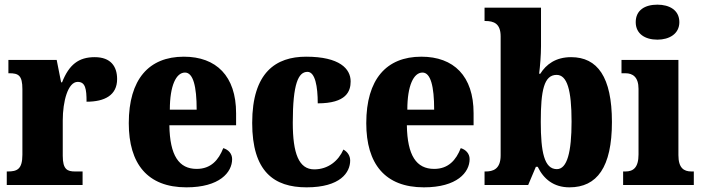

<svg xmlns="http://www.w3.org/2000/svg" viewBox="-20 -793 3012 823"><path d="M9 0H334V-58H302C269 -58 249 -66 249 -125V-277C249 -358 271 -442 313 -442C346 -442 351 -412 351 -357C429 -357 482 -385 482 -454C482 -508 455 -548 386 -548C317 -548 276 -516 246 -440H242L223 -536H16V-479H20C59 -479 76 -470 76 -411V-130C76 -67 53 -58 13 -58H9Z M779 10C921 10 975 -54 975 -111C975 -135 958 -152 937 -158C917 -107 884 -69 823 -69C747 -69 708 -126 706 -256H992V-308C992 -467 907 -550 768 -550C618 -550 532 -453 532 -265C532 -91 612 10 779 10ZM823 -323H708C708 -426 735 -482 773 -482C808 -482 823 -423 823 -323Z M1294 10C1439 10 1481 -54 1481 -105C1481 -125 1470 -142 1452 -152C1431 -104 1387 -67 1327 -67C1261 -67 1235 -135 1235 -267C1235 -435 1259 -485 1298 -485C1331 -485 1342 -422 1342 -350C1465 -350 1483 -402 1483 -444C1483 -498 1436 -550 1292 -550C1163 -550 1061 -483 1061 -266C1061 -58 1154 10 1294 10Z M1797 10C1939 10 1993 -54 1993 -111C1993 -135 1976 -152 1955 -158C1935 -107 1902 -69 1841 -69C1765 -69 1726 -126 1724 -256H2010V-308C2010 -467 1925 -550 1786 -550C1636 -550 1550 -453 1550 -265C1550 -91 1630 10 1797 10ZM1841 -323H1726C1726 -426 1753 -482 1791 -482C1826 -482 1841 -423 1841 -323Z M2421 10C2539 10 2603 -76 2603 -270C2603 -463 2541 -548 2428 -548C2362 -548 2321 -517 2296 -477H2291C2295 -508 2299 -558 2299 -595V-760H2057V-703H2060C2097 -703 2126 -692 2126 -637V-127C2126 -67 2092 -58 2062 -58H2057V0H2244L2277 -78H2285C2310 -26 2353 10 2421 10ZM2367 -68C2313 -68 2298 -141 2298 -271C2298 -406 2312 -472 2366 -472C2411 -472 2430 -407 2430 -272C2430 -141 2411 -68 2367 -68Z M2798 -623C2849 -623 2892 -648 2892 -698C2892 -750 2849 -773 2798 -773C2745 -773 2705 -750 2705 -698C2705 -648 2745 -623 2798 -623ZM2651 0H2954V-58H2944C2911 -58 2888 -73 2888 -128V-536H2644V-479H2661C2692 -479 2717 -463 2717 -412V-131C2717 -74 2694 -58 2661 -58H2651Z"/></svg>

Font: Noto Serif Sinhala Condensed Black
Style: Regular
Weight: 900
Width: 3
Designer: Jelle Bosma - Monotype Design Team
Foundry: Monotype Imaging Inc.
Version: Version 2.007